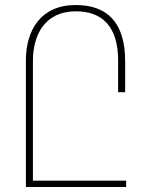

<svg xmlns="http://www.w3.org/2000/svg" viewBox="-20 -744 593 764"><path d="M281 -724C144 -724 83 -626 83 -503V0H482V-25H111V-501C111 -605 158 -699 282 -699C386 -699 450 -639 450 -504V-377H478V-500C478 -662 400 -724 281 -724Z"/></svg>

Font: Noto Serif Armenian SemiCondensed Thin
Style: Regular
Weight: 100
Width: 4
Designer: Monotype Design Team
Foundry: Monotype Imaging Inc.
Version: Version 2.008